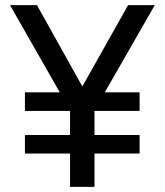

<svg xmlns="http://www.w3.org/2000/svg" viewBox="-20 -728 642 748"><path d="M348.1 -295.9V-202.1H523.9V-129.9H348.1V0H252.9V-129.9H77.1V-202.1H252.9V-295.9H77.1V-368.2H212.9L19 -708H124L300.8 -391.1L479 -708H583L388.2 -368.2H523.9V-295.9Z"/></svg>

Font: Sarala
Style: Regular
Weight: 400
Designer: Andres Torresi
Foundry: Huerta Tipografica
Version: Version 1.004;PS 001.003;hotconv 1.0.70;makeotf.lib2.5.58329